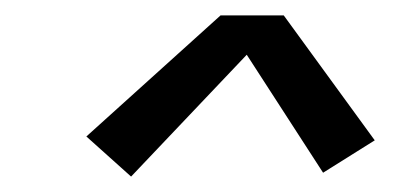

<svg xmlns="http://www.w3.org/2000/svg" viewBox="-20 -707 540 249"><path d="M150 -478 92 -530 266 -687H348L466 -525L399 -483L300 -636Z"/></svg>

Font: Iosevka Slab
Style: Italic
Weight: 400
Italic angle: -9°
Monospace: yes
Designer: Belleve Invis
Foundry: Belleve Invis
Version: Version 11.1.0; ttfautohint (v1.8.3)